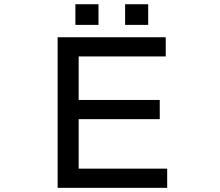

<svg xmlns="http://www.w3.org/2000/svg" viewBox="-20 -900 1040 909"><path d="M336.9 -782.2V-879.9H446.3V-782.2ZM572.3 -782.2V-879.9H681.6V-782.2ZM252.9 -10.7V-723.6H764.6V-632.8H352.5V-426.8H736.3V-335.9H352.5V-101.6H771.5V-10.7Z"/></svg>

Font: Kosugi
Style: Regular
Weight: 400
Version: Version 4.002